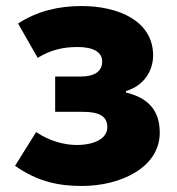

<svg xmlns="http://www.w3.org/2000/svg" viewBox="-20 -603 588 637"><path d="M252 14C380 14 510 -47 510 -163C510 -239 469 -279 398 -296V-301C462 -320 488 -373 488 -419C488 -533 374 -583 250 -583C174 -583 103 -566 40 -525L105 -411C149 -438 190 -447 238 -447C291 -447 319 -429 319 -399C319 -366 294 -349 246 -349H163V-232H255C310 -232 336 -217 336 -181C336 -143 293 -122 234 -122C196 -122 145 -134 100 -165L30 -53C105 0 175 14 252 14Z"/></svg>

Font: Noto Sans JP Black
Style: Regular
Weight: 900
Designer: Ryoko NISHIZUKA 西塚涼子 (kana, bopomofo & ideographs); Paul D. Hunt (Latin, Greek & Cyrillic); Sandoll Communications 산돌커뮤니
Foundry: Adobe
Version: Version 2.002;hotconv 1.0.116;makeotfexe 2.5.65601